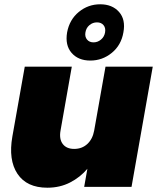

<svg xmlns="http://www.w3.org/2000/svg" viewBox="-20 -877 737 901"><path d="M696.8 -564 597.2 0H375L390.1 -85Q356.9 -45.4 309.1 -20.8Q261.2 3.9 202.1 3.9Q105.5 3.9 62 -61.3Q18.6 -126.5 38.1 -236.8L96.2 -564H316.9L264.2 -265.1Q256.8 -224.6 274.4 -201.4Q292 -178.2 328.1 -178.2Q364.7 -178.2 389.6 -201.2Q414.6 -224.1 421.9 -264.2L475.1 -564ZM473.1 -725.1Q476.6 -746.1 465.8 -759Q455.1 -772 435.1 -772Q415 -772 399.7 -759Q384.3 -746.1 380.9 -725.1Q377.4 -704.6 388.4 -691.4Q399.4 -678.2 418.9 -678.2Q438.5 -678.2 454.1 -691.4Q469.7 -704.6 473.1 -725.1ZM294.9 -725.1Q306.2 -785.2 349.9 -821Q393.6 -856.9 450.2 -856.9Q506.8 -856.9 538.6 -821Q570.3 -785.2 559.1 -725.1Q548.8 -665 504.6 -628.9Q460.4 -592.8 403.8 -592.8Q347.2 -592.8 315.9 -628.9Q284.7 -665 294.9 -725.1Z"/></svg>

Font: SVN-Poppins Black
Style: Italic
Weight: 900
Italic angle: -10°
Designer: Ninad Kale (Devanagari), Jonny Pinhorn (Latin)
Foundry: Indian Type Foundry
Version: Version 3.002 2017